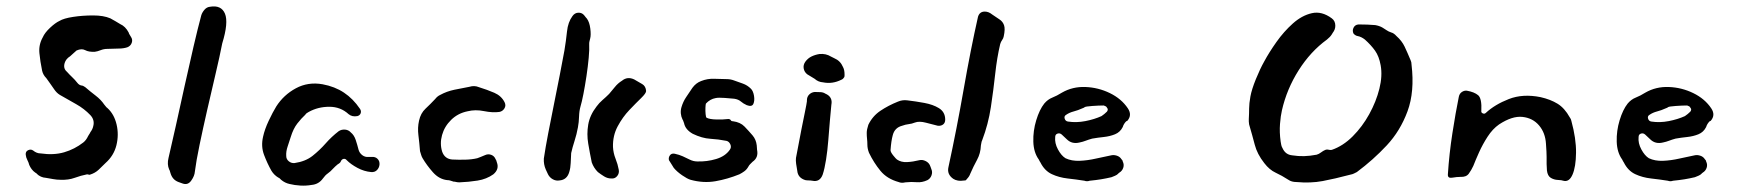

<svg xmlns="http://www.w3.org/2000/svg" viewBox="-20 -556 5407 597"><path d="M388 -440Q393 -432 389.5 -422.5Q386 -413 376 -409Q364 -405 348.5 -405Q333 -405 314 -404Q303 -404 293 -400Q283 -396 275 -395Q256 -394 245 -400Q234 -406 218 -399Q214 -396 208.5 -390.5Q203 -385 198 -381Q185 -373 181 -360Q176 -343 188 -333Q196 -324 204.5 -316Q213 -308 220 -299Q226 -291 234 -290Q238 -290 245 -285Q260 -272 277 -259Q294 -246 304 -231Q306 -229 308.5 -225.5Q311 -222 314 -220Q335 -201 342.5 -169Q350 -137 342 -104.5Q334 -72 308 -49Q298 -39 287 -28.5Q276 -18 260 -13Q259 -12 256 -13Q253 -14 251 -14Q231 -10 212 -3Q193 4 168 3Q157 3 146 1Q135 -1 123 -3Q106 -4 94 -16Q93 -18 92 -18Q91 -18 90 -19Q83 -24 78.5 -30Q74 -36 71 -43Q69 -51 65 -58.5Q61 -66 60 -75Q59 -85 67.5 -89Q76 -93 83 -88Q94 -79 106 -79Q147 -73 179.5 -82.5Q212 -92 239 -113Q248 -120 254 -133Q256 -137 258 -139.5Q260 -142 261 -145Q268 -154 270 -164Q275 -183 261 -198Q242 -218 217 -232Q192 -246 166 -261Q156 -267 148 -279Q142 -287 136.5 -295.5Q131 -304 124 -313Q114 -323 111 -336Q105 -365 102.5 -391Q100 -417 113 -440Q119 -454 135.5 -469.5Q152 -485 165 -491Q178 -499 207.5 -503.5Q237 -508 269.5 -508Q302 -508 323 -499Q331 -495 339 -490Q347 -485 354 -481Q370 -474 380 -455Q381 -451 383.5 -447.5Q386 -444 388 -440Z M671 -421Q663 -380 650 -325Q637 -270 624 -213Q611 -156 600.5 -105.5Q590 -55 586 -23Q585 -9 575 5Q565 20 549 15Q545 14 542 12.5Q539 11 535 10Q516 3 510 -18Q509 -20 508.5 -23Q508 -26 506 -29Q499 -45 504 -65Q514 -107 527 -166Q540 -225 554 -288.5Q568 -352 581.5 -410Q595 -468 606 -509Q609 -518 616 -526Q623 -534 633 -535Q668 -541 679.5 -513.5Q691 -486 671 -421Z M1160 -44Q1159 -34 1152 -27Q1145 -20 1134 -21Q1112 -23 1091.5 -34Q1071 -45 1058 -58Q1054 -63 1048.5 -62Q1043 -61 1040 -55Q1039 -50 1030 -45Q1026 -42 1022.5 -38.5Q1019 -35 1015 -31Q1008 -23 999.5 -17Q991 -11 984 -1Q971 17 949 19Q932 22 914 21Q896 20 880 16Q866 13 854 3Q852 1 850 -1Q848 -3 845 -4Q832 -12 824 -25Q811 -48 801 -74.5Q791 -101 798 -131Q803 -154 815.5 -180.5Q828 -207 839 -225Q862 -261 900 -281.5Q938 -302 983 -294Q1021 -287 1049.5 -268Q1078 -249 1099 -218Q1104 -211 1101.5 -204Q1099 -197 1091 -195Q1075 -192 1064 -201Q1039 -224 1004 -224Q969 -224 940 -208Q936 -206 933.5 -204Q931 -202 929 -199Q917 -188 904.5 -172Q892 -156 884 -130Q880 -117 874.5 -101Q869 -85 870 -71Q870 -61 878 -54.5Q886 -48 896 -49Q930 -54 952 -71.5Q974 -89 992.5 -110Q1011 -131 1033 -148Q1042 -154 1053 -153Q1064 -152 1071 -144Q1081 -136 1086 -121Q1091 -106 1095 -90Q1098 -80 1106.5 -73.5Q1115 -67 1126 -68H1136Q1147 -69 1154 -62Q1161 -55 1160 -44Z M1549 -238Q1554 -228 1548.5 -219Q1543 -210 1533 -208Q1512 -205 1485 -210.5Q1458 -216 1434 -210Q1404 -204 1383 -183.5Q1362 -163 1354.5 -136Q1347 -109 1355 -84Q1363 -62 1386 -60Q1406 -59 1426.5 -59.5Q1447 -60 1464 -64Q1467 -65 1474.5 -68Q1482 -71 1489 -74Q1498 -78 1507.5 -74.5Q1517 -71 1521 -61Q1523 -59 1525 -51Q1533 -30 1514 -14Q1493 1 1465 5.5Q1437 10 1408 11Q1405 11 1401.5 10.5Q1398 10 1394 9Q1389 9 1388 8Q1378 4 1370 4Q1345 1 1326 -20.5Q1307 -42 1294 -64Q1291 -69 1289.5 -74.5Q1288 -80 1286 -86Q1284 -112 1281 -135.5Q1278 -159 1283 -181Q1288 -204 1303 -218Q1318 -232 1333 -248Q1340 -257 1349 -261Q1369 -272 1393 -277Q1417 -282 1439 -286Q1455 -291 1469 -285Q1495 -277 1517 -267.5Q1539 -258 1549 -238Z M1815 -436Q1814 -432 1813 -428Q1812 -424 1812 -420Q1813 -403 1810.5 -376Q1808 -349 1803.5 -319Q1799 -289 1794 -263.5Q1789 -238 1785 -225Q1781 -211 1780.5 -193.5Q1780 -176 1777 -160Q1773 -138 1766.5 -118Q1760 -98 1756 -80Q1755 -64 1754.5 -49Q1754 -34 1750 -21Q1743 3 1720 5Q1709 7 1699 1.5Q1689 -4 1684 -14Q1682 -18 1680.5 -21.5Q1679 -25 1677 -29Q1670 -45 1671 -63Q1676 -97 1684.5 -141Q1693 -185 1702.5 -232Q1712 -279 1720.5 -322.5Q1729 -366 1735 -399Q1740 -429 1743 -458Q1746 -487 1760 -506Q1767 -516 1778 -516.5Q1789 -517 1796 -509Q1799 -505 1801.5 -502Q1804 -499 1805 -498Q1813 -487 1815.5 -467Q1818 -447 1815 -436ZM1989 -273Q1989 -266 1973.5 -251Q1958 -236 1937 -214Q1916 -192 1900.5 -163Q1885 -134 1886 -99Q1887 -80 1894 -62.5Q1901 -45 1904 -28Q1906 -17 1899 -8.5Q1892 0 1881 -1Q1869 -1 1858.5 -7.5Q1848 -14 1839 -21Q1826 -34 1820 -51Q1814 -80 1809 -109.5Q1804 -139 1809 -168.5Q1814 -198 1835 -225Q1843 -236 1853.5 -245Q1864 -254 1874 -264Q1882 -273 1891.5 -285Q1901 -297 1914 -305Q1931 -319 1952 -309Q1966 -301 1977 -294.5Q1988 -288 1989 -273Z M2334 -90Q2339 -66 2320 -53Q2316 -49 2312.5 -45.5Q2309 -42 2307 -38Q2302 -29 2294.5 -23.5Q2287 -18 2279 -14Q2242 1 2204.5 7.5Q2167 14 2127 3Q2117 0 2101 -11Q2085 -22 2075 -34Q2073 -38 2068.5 -44.5Q2064 -51 2060 -58Q2058 -66 2063 -73Q2068 -80 2078 -78Q2092 -75 2103 -70Q2114 -65 2124 -60Q2136 -54 2148 -54Q2178 -53 2206.5 -61.5Q2235 -70 2249 -90Q2255 -98 2251 -107Q2247 -116 2239 -118Q2214 -123 2188.5 -124.5Q2163 -126 2134 -140Q2111 -153 2107 -173Q2106 -175 2105 -178.5Q2104 -182 2102 -185Q2098 -193 2097 -203Q2096 -213 2099 -223Q2104 -240 2113.5 -254Q2123 -268 2133 -283Q2144 -298 2160 -304Q2180 -312 2201.5 -311Q2223 -310 2240 -310Q2251 -310 2262 -306Q2276 -301 2290 -296Q2304 -291 2315 -280Q2322 -273 2324.5 -258Q2327 -243 2322.5 -233Q2318 -223 2302 -229Q2291 -234 2283.5 -240.5Q2276 -247 2263 -249Q2253 -250 2233.5 -251.5Q2214 -253 2205 -251Q2188 -248 2175 -234Q2174 -232 2173.5 -221.5Q2173 -211 2174 -201Q2175 -191 2177 -190Q2186 -185 2207.5 -184.5Q2229 -184 2245 -186Q2249 -186 2252 -183Q2253 -179 2259 -179Q2282 -176 2295 -162.5Q2308 -149 2320 -135Q2331 -122 2333 -104Q2333 -100 2333.5 -97Q2334 -94 2334 -90Z M2606 -325Q2606 -324 2606 -321Q2606 -318 2605 -316Q2604 -314 2601.5 -311.5Q2599 -309 2596 -308Q2568 -294 2539 -300Q2524 -301 2513 -311Q2507 -315 2501.5 -318Q2496 -321 2490 -325Q2481 -332 2479 -343Q2477 -354 2484 -364Q2492 -375 2503.5 -380.5Q2515 -386 2528 -388Q2548 -390 2564 -380Q2567 -379 2569 -377.5Q2571 -376 2574 -375Q2593 -367 2601 -348Q2606 -339 2606 -325ZM2565 -230Q2563 -211 2560.5 -181.5Q2558 -152 2555.5 -120Q2553 -88 2548.5 -59.5Q2544 -31 2538 -13Q2529 11 2506 6Q2500 5 2494.5 5Q2489 5 2484 4Q2461 -3 2459 -25Q2457 -36 2455.5 -46.5Q2454 -57 2455 -65Q2457 -74 2461.5 -99Q2466 -124 2472 -154Q2478 -184 2483 -208.5Q2488 -233 2489 -241V-244Q2489 -255 2496 -262Q2503 -269 2513 -270Q2523 -270 2531.5 -269.5Q2540 -269 2546 -265Q2570 -255 2565 -230Z M3101 -443Q3100 -437 3096 -431.5Q3092 -426 3090 -419Q3080 -377 3074.5 -326.5Q3069 -276 3061 -223Q3053 -170 3034 -120Q3032 -116 3031.5 -112Q3031 -108 3030 -104Q3029 -79 3018 -59Q3007 -39 2997 -16Q2994 -7 2986 1Q2984 5 2981 5Q2967 7 2958.5 5.5Q2950 4 2944 0Q2924 -14 2929 -36Q2955 -156 2976.5 -279Q2998 -402 3021 -504Q3026 -520 3042 -520Q3054 -520 3065 -511Q3078 -502 3088 -495.5Q3098 -489 3102 -477.5Q3106 -466 3101 -443ZM2919 -184Q2919 -174 2912.5 -169Q2906 -164 2896 -165Q2880 -169 2859 -174.5Q2838 -180 2825 -175Q2815 -171 2805.5 -170Q2796 -169 2785 -165Q2762 -159 2756 -136Q2751 -118 2749 -89Q2749 -83 2757.5 -72.5Q2766 -62 2769 -60Q2782 -51 2800.5 -52Q2819 -53 2839 -58Q2848 -60 2857.5 -55.5Q2867 -51 2871 -43Q2872 -40 2873.5 -37Q2875 -34 2876 -30Q2880 -21 2876.5 -11Q2873 -1 2864 4Q2847 12 2830.5 10.5Q2814 9 2795 11Q2783 14 2774 10Q2738 0 2717.5 -25Q2697 -50 2682 -81Q2677 -94 2677 -106Q2677 -115 2676 -124Q2675 -133 2675 -143Q2675 -153 2680 -168Q2693 -195 2717.5 -211.5Q2742 -228 2772 -240Q2786 -246 2801 -244Q2827 -241 2854 -236Q2881 -231 2899 -220Q2919 -208 2919 -184Z M3487 -219Q3501 -198 3485 -180Q3484 -180 3483.5 -179.5Q3483 -179 3482 -179Q3474 -171 3471 -161Q3463 -145 3447 -138.5Q3431 -132 3412 -130Q3393 -128 3376 -125Q3365 -122 3356 -118.5Q3347 -115 3337 -113Q3313 -107 3297 -123Q3293 -127 3289 -130.5Q3285 -134 3281 -138Q3275 -143 3268 -140.5Q3261 -138 3261 -130Q3259 -111 3269.5 -91.5Q3280 -72 3293 -64Q3312 -55 3337 -56Q3362 -57 3388 -63Q3414 -69 3435 -73Q3443 -75 3452.5 -72Q3462 -69 3467 -61Q3468 -60 3469.5 -58Q3471 -56 3471 -54Q3476 -44 3472.5 -34Q3469 -24 3460 -19Q3460 -18 3459 -18Q3458 -18 3457 -16Q3453 -12 3447 -9.5Q3441 -7 3436 -5Q3419 -1 3403.5 1.5Q3388 4 3368 6Q3360 9 3352 6Q3327 2 3300 -1Q3273 -4 3250.5 -14.5Q3228 -25 3215 -51Q3214 -53 3212.5 -55Q3211 -57 3210 -60Q3194 -82 3193 -115.5Q3192 -149 3202 -182Q3212 -215 3227 -234Q3238 -247 3252 -252.5Q3266 -258 3282 -268Q3315 -287 3355 -285.5Q3395 -284 3431 -266.5Q3467 -249 3487 -219ZM3422 -221Q3421 -224 3418 -225.5Q3415 -227 3412 -228Q3397 -228 3376.5 -226.5Q3356 -225 3353 -223Q3351 -221 3345 -219Q3332 -213 3318.5 -209.5Q3305 -206 3295 -199Q3288 -195 3290.5 -187Q3293 -179 3301 -178Q3327 -174 3355 -179.5Q3383 -185 3405 -195Q3414 -201 3422 -209Q3427 -216 3422 -221Z M4369 -355Q4379 -271 4356.5 -210Q4334 -149 4292 -104Q4250 -59 4199 -21Q4195 -19 4190 -16.5Q4185 -14 4179 -13Q4130 0 4092.5 7Q4055 14 4011 10Q3996 10 3986 3Q3966 -10 3946.5 -19Q3927 -28 3911 -49Q3889 -77 3881.5 -106Q3874 -135 3864 -169Q3863 -174 3863 -178Q3863 -182 3863 -186Q3864 -203 3864 -218.5Q3864 -234 3868 -256Q3872 -278 3885 -310Q3898 -342 3911 -365Q3926 -393 3949 -425.5Q3972 -458 4000 -483Q4028 -508 4059 -515Q4090 -522 4121 -499Q4132 -491 4132 -476Q4132 -464 4124 -454Q4123 -453 4122.5 -451.5Q4122 -450 4121 -449Q4116 -441 4106 -433Q4055 -396 4018 -337.5Q3981 -279 3966 -213Q3962 -196 3960 -170.5Q3958 -145 3962 -116Q3963 -110 3964 -105Q3965 -100 3968 -95Q3977 -75 3998 -73Q4017 -70 4035 -70.5Q4053 -71 4074 -75Q4081 -77 4087.5 -82Q4094 -87 4101 -90Q4106 -92 4111 -90.5Q4116 -89 4121 -90Q4156 -102 4186 -132Q4216 -162 4237.5 -201Q4259 -240 4269 -280Q4279 -320 4273 -353Q4268 -381 4255.5 -398.5Q4243 -416 4224 -433Q4219 -437 4213 -440Q4207 -443 4201 -444Q4195 -445 4189 -451Q4184 -460 4188.5 -469.5Q4193 -479 4204 -480Q4218 -480 4231.5 -479.5Q4245 -479 4256 -478Q4262 -477 4268 -475Q4274 -473 4279 -470Q4286 -466 4291.5 -462Q4297 -458 4306 -455Q4314 -453 4322 -444Q4339 -429 4347.5 -411Q4356 -393 4366 -369Q4369 -363 4369 -355Z M4866 -180Q4881 -125 4880.5 -81Q4880 -37 4869.5 -13Q4859 11 4841 6Q4836 4 4824 3.5Q4812 3 4802 -3Q4792 -9 4790 -26Q4789 -38 4789 -46Q4789 -54 4789 -68Q4789 -82 4787 -109Q4785 -143 4765.5 -166Q4746 -189 4714 -192.5Q4682 -196 4641 -169Q4621 -155 4605.5 -131Q4590 -107 4579 -82.5Q4568 -58 4561 -40Q4555 -27 4547 -16Q4539 -5 4521 -6Q4510 -6 4495.5 -3.5Q4481 -1 4482 -14Q4486 -77 4496 -141.5Q4506 -206 4516 -255Q4518 -265 4525.5 -270Q4533 -275 4541 -274Q4564 -270 4576 -260Q4588 -250 4586 -211Q4585 -206 4590.5 -203.5Q4596 -201 4600 -205Q4628 -231 4671.5 -248Q4715 -265 4770 -254Q4801 -247 4823 -233.5Q4845 -220 4861 -191Q4865 -186 4866 -180Z M5301 -219Q5315 -198 5299 -180Q5298 -180 5297.5 -179.5Q5297 -179 5296 -179Q5288 -171 5285 -161Q5277 -145 5261 -138.5Q5245 -132 5226 -130Q5207 -128 5190 -125Q5179 -122 5170 -118.5Q5161 -115 5151 -113Q5127 -107 5111 -123Q5107 -127 5103 -130.5Q5099 -134 5095 -138Q5089 -143 5082 -140.5Q5075 -138 5075 -130Q5073 -111 5083.5 -91.5Q5094 -72 5107 -64Q5126 -55 5151 -56Q5176 -57 5202 -63Q5228 -69 5249 -73Q5257 -75 5266.5 -72Q5276 -69 5281 -61Q5282 -60 5283.5 -58Q5285 -56 5285 -54Q5290 -44 5286.5 -34Q5283 -24 5274 -19Q5274 -18 5273 -18Q5272 -18 5271 -16Q5267 -12 5261 -9.5Q5255 -7 5250 -5Q5233 -1 5217.5 1.5Q5202 4 5182 6Q5174 9 5166 6Q5141 2 5114 -1Q5087 -4 5064.5 -14.5Q5042 -25 5029 -51Q5028 -53 5026.5 -55Q5025 -57 5024 -60Q5008 -82 5007 -115.5Q5006 -149 5016 -182Q5026 -215 5041 -234Q5052 -247 5066 -252.5Q5080 -258 5096 -268Q5129 -287 5169 -285.5Q5209 -284 5245 -266.5Q5281 -249 5301 -219ZM5236 -221Q5235 -224 5232 -225.5Q5229 -227 5226 -228Q5211 -228 5190.5 -226.5Q5170 -225 5167 -223Q5165 -221 5159 -219Q5146 -213 5132.5 -209.5Q5119 -206 5109 -199Q5102 -195 5104.5 -187Q5107 -179 5115 -178Q5141 -174 5169 -179.5Q5197 -185 5219 -195Q5228 -201 5236 -209Q5241 -216 5236 -221Z"/></svg>

Font: Slackside One
Style: Regular
Weight: 400
Version: Version 1.000